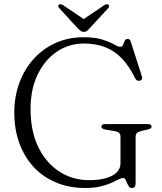

<svg xmlns="http://www.w3.org/2000/svg" viewBox="-20 -896 788 933"><path d="M639 -7.5Q639 6 634.5 11.8Q630 17.5 621 17.5Q612 17.5 606.5 10Q601 2.5 597.2 -7Q593.5 -16.5 589.5 -23.8Q585.5 -31 579 -31Q569.5 -31 555.5 -23.8Q541.5 -16.5 520.2 -7Q499 2.5 468.2 10Q437.5 17.5 394.5 17.5Q315 17.5 251 -9.8Q187 -37 142.2 -86Q97.5 -135 73.5 -201.8Q49.5 -268.5 49.5 -348Q49.5 -427.5 74.5 -494.5Q99.5 -561.5 144.8 -611Q190 -660.5 251.5 -687.8Q313 -715 385.5 -715Q442.5 -715 478.5 -703.5Q514.5 -692 534.2 -680.2Q554 -668.5 563 -668.5Q574 -668.5 578 -678Q582 -687.5 585.8 -697.2Q589.5 -707 600.5 -707Q606 -707 609.8 -703.5Q613.5 -700 616 -691.5L669.5 -524.5Q672.5 -516 669 -510.2Q665.5 -504.5 657 -503.5Q650.5 -502.5 645.2 -505.8Q640 -509 636.5 -516Q607.5 -576 571.2 -613Q535 -650 489.8 -667.2Q444.5 -684.5 388.5 -684.5Q315 -684.5 256.2 -644.8Q197.5 -605 163 -533.8Q128.5 -462.5 128.5 -367Q128.5 -258.5 166.2 -181Q204 -103.5 268.8 -62Q333.5 -20.5 414 -20.5Q448.5 -20.5 476.5 -26Q504.5 -31.5 524.2 -41.8Q544 -52 554.8 -67.5Q565.5 -83 565.5 -103V-230.5Q565.5 -244 558.5 -250.5Q551.5 -257 532 -260L491.5 -266.5Q482 -268.5 477.2 -272Q472.5 -275.5 472.5 -281Q472.5 -287 477.5 -290Q482.5 -293 492 -293H697Q707 -293 711.8 -290Q716.5 -287 716.5 -281Q716.5 -276 713 -272.8Q709.5 -269.5 699.5 -267L672 -261Q653.5 -256.5 646.2 -250.2Q639 -244 639 -230.5ZM397.5 -796 286.5 -871Q274 -878.5 266.5 -873.5Q263.5 -871 263 -866.5Q262.5 -862 268 -856.5L359 -757Q366.5 -749.5 372.8 -745.2Q379 -741 387.5 -741Q396 -741 401.5 -745.2Q407 -749.5 414 -757L506 -856.5Q510.5 -862 510.2 -866.5Q510 -871 507 -873.5Q499.5 -878.5 487 -871L376 -796Z"/></svg>

Font: Fraunces Light
Style: Regular
Weight: 300
Version: Version 1.000;[b76b70a41]